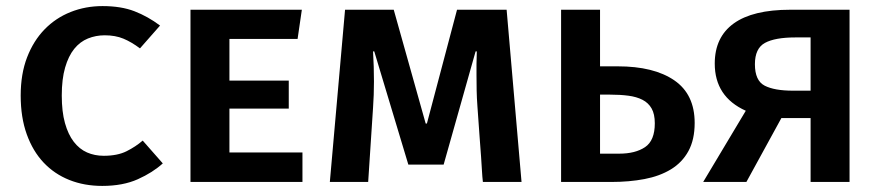

<svg xmlns="http://www.w3.org/2000/svg" viewBox="-20 -598 2896 631"><path d="M321 -86Q366 -86 396 -101Q426 -116 449 -136L515 -61Q482 -31 433 -9Q384 13 316 13Q257 13 208 -6.5Q159 -26 123.5 -63.5Q88 -101 68 -156.5Q48 -212 48 -284Q48 -355 69 -409.5Q90 -464 126.5 -501.5Q163 -539 212 -558.5Q261 -578 317 -578Q378 -578 422 -561Q466 -544 506 -514L440 -439Q412 -460 385.5 -471Q359 -482 324 -482Q295 -482 269 -471.5Q243 -461 224 -437.5Q205 -414 194 -376Q183 -338 183 -284Q183 -231 193.5 -193.5Q204 -156 222.5 -132Q241 -108 266 -97Q291 -86 321 -86Z M734 -470V-333H929V-241H734V-97H974V0H606V-566H972L958 -470Z M1567 0Q1565 -17 1564 -36Q1563 -55 1561 -83Q1559 -111 1556 -150.5Q1553 -190 1549 -249Q1547 -276 1546.5 -300.5Q1546 -325 1546 -351V-388Q1546 -408 1547 -429H1543L1438 -57H1322L1210 -429H1206Q1209 -379 1209 -330Q1209 -286 1206 -244L1190 0H1064L1114 -566H1274L1379 -192H1383L1482 -566H1645L1694 0Z M1952 -380H2010Q2129 -380 2196 -334Q2263 -288 2263 -194Q2263 -139 2242.5 -101.5Q2222 -64 2185 -41.5Q2148 -19 2098 -9.5Q2048 0 1989 0H1824V-566H1952ZM2132 -193Q2132 -223 2121.5 -241.5Q2111 -260 2091.5 -270Q2072 -280 2045 -283.5Q2018 -287 1985 -287H1952V-93H2015Q2068 -93 2100 -114.5Q2132 -136 2132 -193Z M2548 -210 2433 0H2291L2431 -234Q2329 -280 2329 -389Q2329 -476 2391.5 -521Q2454 -566 2577 -566H2772V0H2644V-210ZM2461 -387Q2461 -333 2493 -316.5Q2525 -300 2586 -300H2644V-475H2594Q2527 -475 2494 -457Q2461 -439 2461 -387Z"/></svg>

Font: Qnwhxotralxmqkhsjrfbfhwcoqn
Style: Regular
Weight: 500
Designer: Carrois Corporate & Edenspiekermann
Foundry: Carrois Corporate GbR & Edenspiekermann AG
Version: Version 2.001